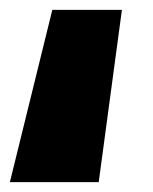

<svg xmlns="http://www.w3.org/2000/svg" viewBox="-31 -159 309 389"><path d="M-11 210 75 -139H216L169 210Z"/></svg>

Font: Geologica Cursive Black
Style: Regular
Weight: 900
Designer: Sindre Bremnes, Frode Helland
Foundry: Monokrom Skriftforlag AS
Version: Version 1.010;gftools[0.9.28]